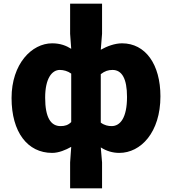

<svg xmlns="http://www.w3.org/2000/svg" viewBox="-20 -819 937 1046"><path d="M362 207H536V66L529 -16C560 4 594 14 630 14C747 14 854 -98 854 -294C854 -469 772 -583 645 -583C605 -583 563 -567 529 -548L536 -635V-799H362V-635L368 -553C341 -570 309 -583 264 -583C153 -583 43 -471 43 -285C43 -99 130 14 264 14C300 14 338 -2 368 -19L362 66ZM310 -132C257 -132 226 -178 226 -287C226 -392 263 -438 306 -438C326 -438 349 -432 368 -418V-154C351 -137 333 -132 310 -132ZM588 -132C570 -132 549 -136 529 -151V-415C551 -432 570 -438 593 -438C644 -438 672 -391 672 -291C672 -177 635 -132 588 -132Z"/></svg>

Font: Noto Sans CJK TC Black
Style: Regular
Weight: 900
Designer: Ryoko NISHIZUKA 西塚涼子 (kana, bopomofo & ideographs); Paul D. Hunt (Latin, Greek & Cyrillic); Sandoll Communications 산돌커뮤니
Foundry: Adobe
Version: Version 2.004;hotconv 1.0.118;makeotfexe 2.5.65603